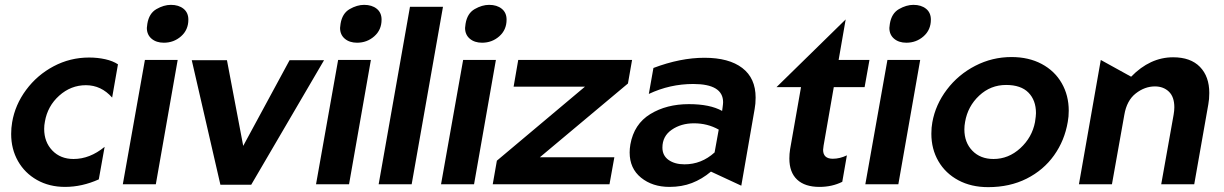

<svg xmlns="http://www.w3.org/2000/svg" viewBox="-20 -759 5042 791"><path d="M347 -522Q269 -522 201 -486Q133 -450 87.5 -388.5Q42 -327 30 -255Q26 -232 26 -207Q26 -145 54 -95.5Q82 -46 132.5 -17.5Q183 11 248 11Q318 11 387 -20L411 -154Q350 -104 283 -104Q229 -104 195.5 -139Q162 -174 162 -228Q162 -243 165 -258Q176 -322 224 -365Q272 -408 334 -408Q397 -408 442 -357L466 -494Q445 -508 413.5 -515Q382 -522 347 -522Z M712 -512H577L486 0H622ZM587 -661Q585 -649 585 -644Q585 -616 604.5 -599.5Q624 -583 655 -583Q696 -583 726 -609.5Q756 -636 756 -678Q756 -707 736 -723Q716 -739 684 -739Q655 -739 624.5 -721.5Q594 -704 587 -661Z M1315 -511H1173L982 -158L915 -511H770L888 2H1015Z M1508 -512H1373L1282 0H1418ZM1383 -661Q1381 -649 1381 -644Q1381 -616 1400.5 -599.5Q1420 -583 1451 -583Q1492 -583 1522 -609.5Q1552 -636 1552 -678Q1552 -707 1532 -723Q1512 -739 1480 -739Q1451 -739 1420.5 -721.5Q1390 -704 1383 -661Z M1805 -731H1669L1540 0H1676Z M2023 -512H1888L1797 0H1933ZM1898 -661Q1896 -649 1896 -644Q1896 -616 1915.5 -599.5Q1935 -583 1966 -583Q2007 -583 2037 -609.5Q2067 -636 2067 -678Q2067 -707 2047 -723Q2027 -739 1995 -739Q1966 -739 1935.5 -721.5Q1905 -704 1898 -661Z M2567 -415 2584 -512H2115L2096 -402H2390L2027 -97L2010 0H2491L2511 -111H2204Z M2800 -82Q2760 -82 2734.5 -100Q2709 -118 2709 -151Q2709 -198 2747.5 -224.5Q2786 -251 2839 -251Q2895 -251 2941 -225L2924 -131Q2870 -82 2800 -82ZM3093 -357Q3093 -437 3038 -479Q2983 -521 2882 -521Q2783 -521 2672 -479L2653 -372Q2740 -413 2836 -413Q2959 -413 2959 -338Q2959 -331 2957 -317L2955 -302Q2905 -330 2818 -330Q2726 -330 2659 -289Q2592 -248 2577 -164Q2574 -146 2574 -131Q2574 -65 2621 -27Q2668 11 2738 11Q2789 11 2830.5 -5Q2872 -21 2909 -52L3034 6L3089 -310Q3093 -331 3093 -357Z M3232 -106Q3232 -49 3264 -19Q3296 11 3356 11Q3408 11 3450 -10L3469 -119Q3440 -105 3411 -105Q3371 -105 3371 -142Q3371 -147 3373 -159L3415 -400H3542L3562 -512H3435L3464 -679L3179 -400H3280L3235 -144Q3232 -125 3232 -106Z M3771 -512H3636L3545 0H3681ZM3646 -661Q3644 -649 3644 -644Q3644 -616 3663.5 -599.5Q3683 -583 3714 -583Q3755 -583 3785 -609.5Q3815 -636 3815 -678Q3815 -707 3795 -723Q3775 -739 3743 -739Q3714 -739 3683.5 -721.5Q3653 -704 3646 -661Z M4379 -257Q4383 -278 4383 -303Q4383 -366 4354 -416.5Q4325 -467 4271.5 -495.5Q4218 -524 4147 -524Q4068 -524 3998 -488Q3928 -452 3881 -390Q3834 -328 3821 -255Q3817 -234 3817 -208Q3817 -145 3846 -95Q3875 -45 3928 -16.5Q3981 12 4051 12Q4140 12 4209.5 -23Q4279 -58 4322.5 -119Q4366 -180 4379 -257ZM4248 -293Q4248 -282 4244 -256Q4232 -193 4183.5 -148.5Q4135 -104 4073 -104Q4019 -104 3986 -138Q3953 -172 3953 -226Q3953 -241 3956 -257Q3967 -321 4014 -365Q4061 -409 4125 -409Q4186 -409 4217 -377.5Q4248 -346 4248 -293Z M4962 -376Q4962 -444 4923.5 -483.5Q4885 -523 4813 -523Q4718 -523 4640 -443L4515 -512L4425 0H4561L4612 -286Q4622 -345 4659 -374Q4696 -403 4738 -403Q4773 -403 4795.5 -381.5Q4818 -360 4818 -317Q4818 -303 4815 -286L4764 0H4900L4958 -329Q4962 -350 4962 -376Z"/></svg>

Font: Geom SemiBold
Style: Bold Italic
Weight: 600
Italic angle: -10°
Version: Version 1.102